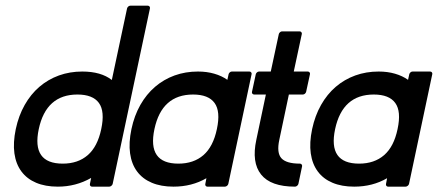

<svg xmlns="http://www.w3.org/2000/svg" viewBox="-20 -660 1572 689"><path d="M510.3 -639.6Q514.2 -639.6 516.6 -636.7Q519 -633.8 518.1 -629.9L384.3 0Q383.3 3.9 379.6 6.8Q376 9.8 372.1 9.8H310.1Q306.2 9.8 304 6.8Q301.8 3.9 302.7 0L307.1 -21.5Q252 9.8 187.5 9.8Q142.6 9.8 109.6 -4.2Q76.7 -18.1 56.9 -44.7Q37.1 -71.3 31.7 -109.6Q26.4 -147.9 36.6 -196.8Q46.9 -245.1 68.6 -283.4Q90.3 -321.8 121.3 -348.4Q152.3 -375 191.4 -389.2Q230.5 -403.3 275.4 -403.3Q342.3 -403.3 381.3 -373L436 -629.9Q437 -633.8 440.4 -636.7Q443.8 -639.6 447.8 -639.6ZM335 -290.5Q313 -320.8 257.8 -320.8Q145.5 -320.8 119.1 -196.8Q92.8 -72.8 205.1 -72.8Q259.8 -72.8 294.9 -103.3Q330.1 -133.8 343.3 -196.8Q356.9 -260.3 335 -290.5Z M875 -403.3Q878.9 -403.3 881.3 -400.4Q883.8 -397.5 882.8 -393.6L799.3 0Q798.3 3.9 794.7 6.8Q791 9.8 787.1 9.8H724.1Q720.2 9.8 718 6.8Q715.8 3.9 716.8 0L720.7 -20.5Q668.5 9.8 602.5 9.8Q557.6 9.8 524.7 -4.2Q491.7 -18.1 471.9 -44.7Q452.1 -71.3 446.8 -109.6Q441.4 -147.9 451.7 -196.8Q461.9 -245.1 483.6 -283.4Q505.4 -321.8 536.4 -348.4Q567.4 -375 606.4 -389.2Q645.5 -403.3 690.4 -403.3Q722.2 -403.3 749 -395.5Q775.9 -387.7 795.9 -373.5L800.3 -393.6Q801.3 -397.5 804.7 -400.4Q808.1 -403.3 812 -403.3ZM750 -290.5Q728 -320.8 672.9 -320.8Q560.5 -320.8 534.2 -196.8Q507.8 -72.8 620.1 -72.8Q674.8 -72.8 710 -103.3Q745.1 -133.8 758.3 -196.8Q772 -260.3 750 -290.5Z M897.9 -393.6Q898.9 -397.5 902.3 -400.4Q905.8 -403.3 909.7 -403.3H951.7L980.5 -537.6Q981.4 -541.5 984.9 -544.4Q988.3 -547.4 992.2 -547.4H1055.2Q1059.1 -547.4 1061.5 -544.4Q1064 -541.5 1063 -537.6L1034.2 -403.3H1084.5Q1088.4 -403.3 1090.8 -400.4Q1093.3 -397.5 1092.3 -393.6L1078.6 -330.6Q1077.6 -326.7 1074.2 -323.7Q1070.8 -320.8 1066.9 -320.8H1016.6L982.4 -158.7Q972.2 -111.8 989.7 -92.3Q1007.3 -72.8 1056.2 -72.8Q1060.1 -72.8 1062.5 -69.8Q1064.9 -66.9 1064 -63L1050.8 0Q1049.8 3.9 1046.1 6.8Q1042.5 9.8 1038.6 9.8Q951.7 9.8 917 -33.7Q882.3 -77.1 899.9 -158.7L934.1 -320.8H892.1Q888.2 -320.8 885.7 -323.7Q883.3 -326.7 884.3 -330.6Z M1523.4 -403.3Q1527.3 -403.3 1529.8 -400.4Q1532.2 -397.5 1531.2 -393.6L1447.8 0Q1446.8 3.9 1443.1 6.8Q1439.5 9.8 1435.5 9.8H1372.6Q1368.7 9.8 1366.5 6.8Q1364.3 3.9 1365.2 0L1369.1 -20.5Q1316.9 9.8 1251 9.8Q1206.1 9.8 1173.1 -4.2Q1140.1 -18.1 1120.4 -44.7Q1100.6 -71.3 1095.2 -109.6Q1089.8 -147.9 1100.1 -196.8Q1110.4 -245.1 1132.1 -283.4Q1153.8 -321.8 1184.8 -348.4Q1215.8 -375 1254.9 -389.2Q1293.9 -403.3 1338.9 -403.3Q1370.6 -403.3 1397.5 -395.5Q1424.3 -387.7 1444.3 -373.5L1448.7 -393.6Q1449.7 -397.5 1453.1 -400.4Q1456.5 -403.3 1460.4 -403.3ZM1398.4 -290.5Q1376.5 -320.8 1321.3 -320.8Q1209 -320.8 1182.6 -196.8Q1156.2 -72.8 1268.6 -72.8Q1323.2 -72.8 1358.4 -103.3Q1393.6 -133.8 1406.7 -196.8Q1420.4 -260.3 1398.4 -290.5Z"/></svg>

Font: Fibel Nord
Style: Bold Italic
Weight: 700
Designer: Peter Wiegel
Foundry: Peter Wioegel
Version: Version 000.000